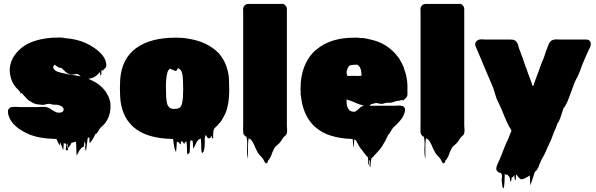

<svg xmlns="http://www.w3.org/2000/svg" viewBox="-20 -731 3177 1024"><path d="M569 -151Q566 -109 542 -76Q541 -74 539 -72Q537 -70 535 -68Q531 -64 526 -59Q521 -54 515 -49Q510 -42 505.5 -34Q501 -26 495 -19Q491 -15 489 -17Q481 1 473 14Q471 18 468 21.5Q465 25 462 29Q458 33 458 32Q457 24 457 15.5Q457 7 456 -1Q453 1 451 4Q450 5 449 5.5Q448 6 447 8Q446 18 445 29Q444 40 442 51Q441 56 440 66Q439 76 437 71Q432 55 435 47.5Q438 40 430 22Q429 29 429 36Q429 43 428 50Q428 51 426.5 51Q425 51 424 52Q423 52 422.5 52.5Q422 53 420 53Q414 58 409 64Q402 72 397 84Q396 85 395 87Q394 89 393 91Q392 93 390.5 96.5Q389 100 389 99Q387 81 387 63Q387 45 385 27Q383 25 381 25Q379 26 377 26.5Q375 27 373 28Q367 30 362 30Q362 31 361.5 31Q361 31 361 32Q351 43 351 43Q351 43 355 39Q359 35 360.5 34.5Q362 34 353 45Q351 47 349 51Q348 52 347 55Q346 58 345 57Q342 52 342.5 41.5Q343 31 341 36Q338 41 340 49.5Q342 58 342.5 64.5Q343 71 337 71Q328 71 331.5 58Q335 45 333 36Q333 35 329 35Q326 35 325 34Q322 34 320 32Q319 41 319 50Q319 59 317 68Q316 71 315 66Q314 61 313 59Q312 56 311 53.5Q310 51 309 49L300 26Q300 30 299.5 35.5Q299 41 297 45Q296 47 295.5 42.5Q295 38 293 36L281 10H275Q186 8 131 -16.5Q76 -41 50 -72Q46 -77 41.5 -83Q37 -89 34 -95Q30 -102 28 -108.5Q26 -115 24 -121Q21 -133 23 -142Q23 -144 24 -146Q25 -148 26 -149Q27 -151 30 -154Q36 -160 45 -160Q53 -162 66 -161Q79 -160 89 -160H180Q191 -160 203 -161Q215 -162 226 -160Q228 -159 229.5 -159Q231 -159 233 -158Q240 -156 246 -152.5Q252 -149 258 -144L265 -140Q269 -138 273 -136Q277 -134 281 -132Q286 -131 289 -130.5Q292 -130 296 -130Q304 -130 310 -133Q318 -136 319 -145V-152Q318 -153 318 -154Q314 -162 302 -167L294 -170Q292 -171 290 -171.5Q288 -172 286 -172Q281 -173 274.5 -172.5Q268 -172 263 -173Q256 -174 249.5 -176Q243 -178 235 -177Q230 -176 224.5 -174.5Q219 -173 214 -172Q209 -171 204 -172Q199 -173 194 -173Q190 -174 185.5 -174Q181 -174 176 -175Q165 -177 153 -183.5Q141 -190 131 -197Q124 -203 115.5 -213Q107 -223 97 -233Q94 -236 94 -236Q93 -236 92.5 -234Q92 -232 90 -233Q89 -234 88.5 -236Q88 -238 87 -240Q84 -246 78 -251Q76 -253 74.5 -255Q73 -257 71 -258Q73 -257 68 -261.5Q63 -266 63 -267Q57 -275 53 -281Q46 -293 43.5 -299.5Q41 -306 38 -316Q31 -340 32 -366Q32 -369 33 -371Q38 -424 86.5 -468.5Q135 -513 224 -526Q229 -527 234 -527.5Q239 -528 244 -528Q249 -529 254.5 -529.5Q260 -530 265 -530H272Q285 -531 297.5 -531Q310 -531 321 -529Q323 -529 324 -528Q391 -523 438 -501Q485 -479 514 -450Q518 -446 521 -442.5Q524 -439 528 -434Q540 -419 544 -403Q546 -396 547 -388.5Q548 -381 545 -374Q544 -373 544 -371Q543 -371 543 -370L536 -363Q535 -363 534.5 -362.5Q534 -362 533 -362Q533 -361 532 -357.5Q531 -354 529 -354Q529 -354 528.5 -354Q528 -354 527 -355Q527 -355 525 -357H522Q522 -356 521.5 -355.5Q521 -355 521 -354Q520 -348 521 -341Q522 -334 517 -329Q514 -325 514.5 -333.5Q515 -342 513 -346Q512 -347 511 -345Q510 -343 509 -342L497 -330Q483 -318 464 -313Q456 -311 450 -311Q490 -295 515 -273.5Q540 -252 553 -226Q557 -220 558 -217Q562 -207 565 -197.5Q568 -188 569 -177ZM374 -330Q384 -329 393 -327Q402 -325 411 -323Q407 -327 402 -330.5Q397 -334 392 -337Q382 -335 370.5 -333.5Q359 -332 348 -336Q335 -341 326 -351Q317 -361 307 -370Q302 -368 296 -370Q292 -372 288 -374.5Q284 -377 279 -380Q277 -382 275 -384Q273 -386 271 -385Q266 -382 265 -378V-377Q264 -376 264 -374V-368Q265 -367 265 -366.5Q265 -366 265 -366Q267 -362 271 -358Q275 -354 279 -352Q283 -350 284 -350Q293 -346 308 -342.5Q323 -339 346 -334L370 -331Q369 -331 372.5 -330Q376 -329 374 -330Z M1202 -276Q1203 -260 1202.5 -244Q1202 -228 1201 -213Q1199 -182 1192 -155.5Q1185 -129 1172 -107Q1168 -100 1164 -93Q1160 -86 1155 -79Q1150 -73 1144 -68Q1144 -67 1143.5 -66.5Q1143 -66 1143 -66Q1139 -60 1133 -56Q1132 -55 1131 -54Q1130 -53 1128 -51Q1127 -50 1126 -49Q1125 -48 1124 -47L1118 -34Q1118 -30 1118 -26.5Q1118 -23 1117 -19Q1116 -12 1117 -0.5Q1118 11 1113 7Q1110 4 1109.5 -0.5Q1109 -5 1109 -9Q1109 -7 1107 -5Q1106 -2 1103.5 1.5Q1101 5 1097 6Q1090 9 1085.5 1.5Q1081 -6 1079 -10Q1079 -10 1079 -10.5Q1079 -11 1078 -12Q1071 1 1072 17.5Q1073 34 1071 50Q1071 54 1070 59.5Q1069 65 1068 70Q1067 76 1063 81Q1063 84 1059 84Q1055 82 1055 79Q1053 62 1053 44Q1053 26 1051 9Q1051 9 1050.5 8.5Q1050 8 1049 8Q1046 9 1043 11Q1040 13 1038 15Q1031 22 1026 32Q1023 38 1020.5 44Q1018 50 1015 55Q1014 56 1012.5 59.5Q1011 63 1011 62Q1009 51 1009 40Q1009 29 1007 19Q1009 19 1001.5 18.5Q994 18 995 19Q993 35 993 51Q993 67 991 83Q991 84 987.5 87Q984 90 983 91Q982 92 980.5 92.5Q979 93 979 92Q977 75 977 57.5Q977 40 974 23Q971 24 969 26Q967 28 967 28Q966 29 965.5 31.5Q965 34 963 36Q962 36 958 32Q957 30 956.5 28Q956 26 954 25Q954 24 953.5 24Q953 24 953 24Q952 23 952 23.5Q952 24 951 23H945Q945 27 945 31Q945 35 943 40Q943 40 935 31Q930 26 930 26.5Q930 27 927 26Q923 26 923 25Q922 39 921.5 52.5Q921 66 919 80Q919 82 917.5 78Q916 74 915 72Q914 69 913 66.5Q912 64 911 61Q908 48 906.5 35.5Q905 23 903 10H897Q761 7 692 -53L686 -59Q627 -115 621 -213Q618 -260 621 -307Q629 -418 705.5 -474Q782 -530 915 -530H924Q938 -530 952 -529Q966 -528 979 -526Q981 -526 982 -525Q1085 -510 1147 -447Q1149 -445 1152.5 -440.5Q1156 -436 1157 -434Q1185 -397 1195 -351Q1195 -350 1195.5 -349Q1196 -348 1196 -347Q1200 -330 1201 -311.5Q1202 -293 1202 -276ZM884 -157Q887 -155 891 -153Q902 -150 908 -150Q914 -150 920 -151H926Q930 -153 933.5 -154.5Q937 -156 940 -158Q948 -166 950.5 -177Q953 -188 954 -198Q955 -204 955.5 -211Q956 -218 956 -225Q957 -239 957 -258Q957 -277 956 -292Q956 -297 956 -302Q956 -307 955 -311Q955 -315 954.5 -318.5Q954 -322 954 -326Q951 -352 940 -361Q936 -365 934.5 -365.5Q933 -366 931 -366Q930 -366 929 -366.5Q928 -367 927 -366Q926 -365 925.5 -361.5Q925 -358 923 -356Q922 -354 917.5 -353.5Q913 -353 911 -354Q905 -355 900 -360H894Q893 -361 892 -362.5Q891 -364 889 -365Q886 -365 883 -362Q876 -356 873 -345.5Q870 -335 868 -321Q867 -318 867 -313Q867 -310 866.5 -306.5Q866 -303 866 -299Q865 -291 865 -280Q865 -269 865 -258Q865 -251 865.5 -244.5Q866 -238 866 -231Q866 -224 866 -217Q866 -210 867 -205Q869 -187 871.5 -177Q874 -167 884 -157Z M1511 -29Q1511 -24 1509 -18Q1509 -18 1507 -14L1506 -13Q1505 -10 1499.5 -5.5Q1494 -1 1493 0L1492 1Q1492 2 1491.5 2Q1491 2 1491 3Q1489 8 1487 8Q1483 14 1479.5 20Q1476 26 1471 31Q1467 36 1461.5 40Q1456 44 1451 49Q1446 54 1443 60Q1442 63 1440.5 65.5Q1439 68 1438 70Q1431 84 1429 92Q1427 100 1418 115Q1417 119 1411 123Q1410 125 1407.5 133Q1405 141 1399 140Q1397 140 1394.5 136.5Q1392 133 1391 132Q1388 127 1386 122Q1384 117 1380 113Q1378 111 1377 109Q1373 106 1368 100Q1367 98 1365.5 96Q1364 94 1362 93Q1355 84 1350 73.5Q1345 63 1340 53Q1339 50 1338 47Q1337 44 1335 41L1329 29Q1322 17 1314 9Q1314 12 1312 12Q1311 12 1310 9.5Q1309 7 1308 6Q1308 5 1307.5 4.5Q1307 4 1307 4Q1304 14 1303 34.5Q1302 55 1302.5 75.5Q1303 96 1303 108Q1303 120 1302 113Q1296 90 1298 57.5Q1300 25 1295 -1Q1293 -2 1291.5 -3Q1290 -4 1288 -5Q1277 -14 1277 -25Q1276 -35 1276.5 -45Q1277 -55 1277 -64V-659Q1277 -669 1276.5 -680Q1276 -691 1282 -699L1288 -705Q1295 -710 1304 -710H1471Q1476 -710 1481.5 -710.5Q1487 -711 1492 -709Q1495 -708 1497.5 -706.5Q1500 -705 1502 -703Q1504 -701 1506 -697Q1510 -692 1510 -683V-59Q1510 -52 1511 -44.5Q1512 -37 1511 -29Z M1957 137Q1956 142 1956 153Q1956 164 1953 159Q1949 151 1951.5 140.5Q1954 130 1949 122Q1947 118 1947 126.5Q1947 135 1947 143Q1947 151 1945 148Q1941 138 1942.5 127.5Q1944 117 1942 107Q1937 103 1932.5 98Q1928 93 1925 89Q1921 84 1918 79.5Q1915 75 1912 71Q1904 63 1897 51L1885 30Q1885 29 1882 23.5Q1879 18 1877 16Q1875 14 1873 13Q1869 13 1869 16Q1868 26 1868 35.5Q1868 45 1866 55Q1866 57 1865 52Q1864 47 1864 44Q1863 36 1862.5 27Q1862 18 1861 10H1855Q1795 8 1746 -7Q1697 -22 1662 -53L1656 -58L1649 -65Q1623 -93 1606.5 -131Q1590 -169 1585 -221Q1584 -221 1584 -223Q1583 -225 1583 -233Q1583 -234 1583.5 -235Q1584 -236 1584 -237Q1583 -242 1583 -247.5Q1583 -253 1583 -259V-266Q1584 -326 1602 -373Q1620 -420 1652 -453Q1654 -454 1654.5 -455Q1655 -456 1656 -457Q1657 -458 1660 -460.5Q1663 -463 1663 -463Q1666 -466 1668 -467Q1742 -530 1868 -530H1889Q1893 -530 1894 -529Q1903 -529 1907 -528Q1921 -529 1928 -526Q1933 -525 1938 -524.5Q1943 -524 1948 -522Q2000 -512 2038 -487.5Q2076 -463 2101 -429Q2106 -425 2109 -419Q2112 -413 2115 -408L2123 -394Q2124 -391 2125.5 -388.5Q2127 -386 2128 -383Q2130 -380 2131 -377Q2132 -374 2133 -371Q2138 -357 2142.5 -342Q2147 -327 2149 -312Q2149 -308 2150 -306Q2152 -298 2152 -290Q2152 -282 2153 -274V-228Q2153 -214 2141 -205Q2138 -203 2134 -199Q2132 -194 2130 -194Q2130 -194 2126 -198Q2124 -198 2120 -197Q2116 -196 2114 -195Q2110 -194 2107 -193.5Q2104 -193 2100 -193Q2092 -192 2085 -189Q2078 -186 2070 -184Q2064 -183 2057 -183Q2050 -183 2043 -183Q2034 -182 2026.5 -179Q2019 -176 2011 -177Q2005 -178 1999 -179.5Q1993 -181 1986 -182Q1982 -181 1978.5 -180Q1975 -179 1971 -178Q1968 -177 1965 -177Q1962 -177 1959 -175Q1956 -173 1950 -167H2087Q2091 -167 2095.5 -167.5Q2100 -168 2105 -168H2110Q2116 -168 2124 -166Q2126 -166 2127 -165.5Q2128 -165 2129 -165Q2136 -162 2139 -154Q2141 -148 2140 -144Q2140 -137 2137 -128L2134 -120Q2128 -104 2118 -93Q2114 -88 2110 -83Q2106 -78 2101 -73Q2097 -69 2093 -65Q2089 -61 2084 -57L2078 -51Q2073 -46 2069.5 -39.5Q2066 -33 2062 -27Q2059 -24 2058 -22Q2060 -24 2058 -20Q2056 -16 2054 -18Q2052 -13 2049.5 -9Q2047 -5 2043 3Q2041 8 2038.5 12.5Q2036 17 2034 22Q2028 33 2023 40Q2022 43 2020.5 45.5Q2019 48 2017 50L2013 56Q2012 57 2011 59Q2010 61 2008 63Q2002 70 1996 76.5Q1990 83 1984 90L1977 97Q1975 100 1972.5 103Q1970 106 1967 108Q1963 112 1961 112Q1960 118 1959.5 124.5Q1959 131 1957 137ZM1832 -326H1837Q1850 -326 1863 -326.5Q1876 -327 1889 -326L1908 -327V-339Q1907 -340 1907 -341Q1907 -345 1906.5 -350Q1906 -355 1905 -359L1899 -373Q1898 -374 1898 -374.5Q1898 -375 1897 -376Q1892 -383 1886 -385Q1886 -386 1883 -386H1882Q1875 -386 1868 -385.5Q1861 -385 1854 -384Q1852 -383 1848.5 -382.5Q1845 -382 1842 -380Q1841 -379 1841 -378.5Q1841 -378 1840 -377Q1838 -375 1837 -372Q1836 -369 1834 -367Q1828 -351 1828.5 -344Q1829 -337 1832 -326ZM1859 -136Q1861 -135 1871 -135Q1877 -137 1882.5 -141Q1888 -145 1892 -149L1901 -158Q1909 -164 1913 -165Q1917 -166 1922 -167Q1915 -169 1908.5 -171Q1902 -173 1895 -175Q1884 -179 1873.5 -184Q1863 -189 1852 -193L1832 -199Q1830 -201 1828 -201V-196Q1828 -195 1828.5 -187.5Q1829 -180 1829 -178Q1830 -167 1834.5 -156.5Q1839 -146 1847 -140L1855 -137Q1856 -136 1859 -136Z M2457 -29Q2457 -24 2455 -18Q2455 -18 2453 -14L2452 -13Q2451 -10 2445.5 -5.5Q2440 -1 2439 0L2438 1Q2438 2 2437.5 2Q2437 2 2437 3Q2435 8 2433 8Q2429 14 2425.5 20Q2422 26 2417 31Q2413 36 2407.5 40Q2402 44 2397 49Q2392 54 2389 60Q2388 63 2386.5 65.5Q2385 68 2384 70Q2377 84 2375 92Q2373 100 2364 115Q2363 119 2357 123Q2356 125 2353.5 133Q2351 141 2345 140Q2343 140 2340.5 136.5Q2338 133 2337 132Q2334 127 2332 122Q2330 117 2326 113Q2324 111 2323 109Q2319 106 2314 100Q2313 98 2311.5 96Q2310 94 2308 93Q2301 84 2296 73.5Q2291 63 2286 53Q2285 50 2284 47Q2283 44 2281 41L2275 29Q2268 17 2260 9Q2260 12 2258 12Q2257 12 2256 9.5Q2255 7 2254 6Q2254 5 2253.5 4.5Q2253 4 2253 4Q2250 14 2249 34.5Q2248 55 2248.5 75.5Q2249 96 2249 108Q2249 120 2248 113Q2242 90 2244 57.5Q2246 25 2241 -1Q2239 -2 2237.5 -3Q2236 -4 2234 -5Q2223 -14 2223 -25Q2222 -35 2222.5 -45Q2223 -55 2223 -64V-659Q2223 -669 2222.5 -680Q2222 -691 2228 -699L2234 -705Q2241 -710 2250 -710H2417Q2422 -710 2427.5 -710.5Q2433 -711 2438 -709Q2441 -708 2443.5 -706.5Q2446 -705 2448 -703Q2450 -701 2452 -697Q2456 -692 2456 -683V-59Q2456 -52 2457 -44.5Q2458 -37 2457 -29Z M3129 -485Q3128 -481 3126.5 -478Q3125 -475 3123 -471Q3122 -470 3122 -469Q3122 -468 3121 -467L3109 -441L3085 -385Q3081 -372 3076 -359.5Q3071 -347 3066 -335Q3058 -316 3052 -307L3045 -292Q3029 -247 3013.5 -207Q2998 -167 2986 -155L2983 -147Q2976 -123 2968.5 -102.5Q2961 -82 2953 -72Q2951 -68 2951 -67Q2947 -56 2943 -45.5Q2939 -35 2934 -25Q2928 -9 2922 7Q2916 23 2909 36Q2907 40 2907 41L2901 53Q2891 78 2882 95.5Q2873 113 2868 120Q2864 128 2861 137Q2860 138 2860 139Q2860 140 2859 141Q2857 147 2855 150Q2854 154 2853 157Q2852 160 2850 163Q2847 170 2842 177Q2836 183 2833 185Q2830 191 2828.5 197.5Q2827 204 2825 210L2813 245Q2812 247 2811 252Q2810 257 2809 255Q2807 243 2807 230Q2807 217 2805 205Q2795 211 2785.5 217Q2776 223 2765 225Q2758 226 2753.5 222Q2749 218 2745 214Q2740 209 2737 203Q2737 203 2735 200Q2733 200 2733 200Q2731 207 2731.5 215Q2732 223 2729 231Q2728 233 2727 228.5Q2726 224 2725 222L2722 202Q2719 211 2713 215Q2711 217 2709 217Q2708 222 2707.5 227.5Q2707 233 2705 238Q2704 239 2702.5 236.5Q2701 234 2701 232Q2700 227 2699.5 222Q2699 217 2697 213Q2695 211 2692.5 208.5Q2690 206 2688 203L2683 198Q2683 202 2681 203Q2681 204 2673 196Q2673 197 2672.5 197Q2672 197 2672 198Q2671 213 2671 227.5Q2671 242 2669 257Q2668 261 2668 265.5Q2668 270 2665 273Q2664 274 2662.5 271Q2661 268 2660 266Q2659 258 2658 250.5Q2657 243 2656 236Q2655 229 2657 216Q2659 203 2654 195Q2653 194 2652 193Q2651 192 2650 191Q2649 191 2648 190.5Q2647 190 2645 190Q2639 189 2637 187Q2634 185 2632 182Q2630 180 2628 176Q2628 175 2627.5 174Q2627 173 2627 172V166Q2627 162 2628 160Q2628 157 2629 156Q2631 150 2633.5 144.5Q2636 139 2638 134L2640 129Q2641 127 2641.5 126Q2642 125 2643 124L2661 79Q2666 65 2671.5 52Q2677 39 2682 28Q2684 23 2686.5 18Q2689 13 2691 9L2693 3L2703 -22Q2703 -23 2703.5 -23Q2704 -23 2704 -24L2708 -33L2705 -40Q2703 -44 2703 -44Q2696 -52 2683 -81Q2670 -110 2655 -148Q2651 -156 2647 -165Q2643 -174 2638 -185Q2631 -196 2624.5 -217Q2618 -238 2611 -261L2555 -393Q2552 -401 2549 -408Q2546 -415 2543 -422Q2529 -454 2517 -483Q2516 -484 2515 -489Q2514 -492 2514 -496Q2514 -498 2515 -499Q2515 -504 2518 -508Q2520 -511 2523 -513Q2529 -519 2537 -520Q2545 -522 2554.5 -521Q2564 -520 2571 -520H2703Q2707 -520 2712 -519.5Q2717 -519 2718 -519L2724 -516Q2729 -515 2732 -511Q2740 -503 2743 -492Q2746 -481 2748 -473Q2752 -464 2755.5 -454Q2759 -444 2763 -433Q2765 -428 2767.5 -421.5Q2770 -415 2772 -408L2780 -385V-384L2784 -374Q2784 -373 2786 -369Q2791 -354 2796.5 -339Q2802 -324 2808 -309L2817 -283V-281Q2819 -279 2819 -276Q2821 -275 2820 -274Q2819 -273 2823 -272Q2824 -273 2824 -274L2827 -280L2830 -290Q2831 -292 2831 -293Q2831 -294 2832 -295L2835 -303V-304L2850 -344Q2852 -348 2852 -349Q2857 -365 2863 -380Q2869 -395 2874 -408Q2875 -409 2875 -410Q2875 -411 2876 -412L2881 -425Q2884 -435 2887.5 -444Q2891 -453 2894 -463L2897 -470Q2898 -473 2899 -476Q2900 -479 2901 -482Q2904 -490 2908 -498.5Q2912 -507 2919 -513Q2930 -521 2948 -521Q2953 -521 2959 -520.5Q2965 -520 2970 -520H3108Q3116 -520 3120 -517Q3122 -516 3123 -515Q3124 -514 3125 -513Q3131 -507 3131 -499V-492Q3131 -492 3130.5 -491.5Q3130 -491 3130 -490V-489Z"/></svg>

Font: Rubik Wet Paint
Style: Regular
Weight: 400
Designer: Hubert and Fischer, NaN
Foundry: Hubert and Fischer, NaN
Version: Version 2.200